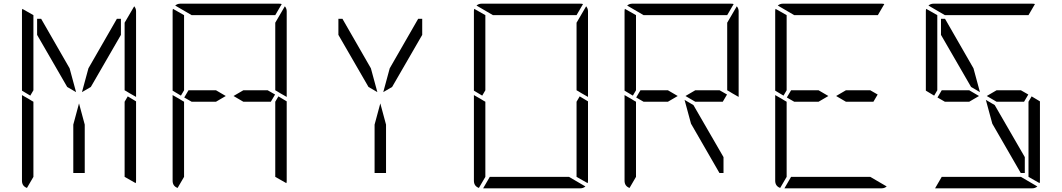

<svg xmlns="http://www.w3.org/2000/svg" viewBox="-20 -1020 5752 1040"><path d="M439 -345V-83H377V-345L408 -460ZM672 -498 717 -471V-41Q717 -32 715 -28L655 -62V-70V-82V-83V-134V-265V-450V-469ZM459 -650 613 -918H635V-831L472 -549L424 -521ZM144 -502 99 -529V-959Q99 -968 101 -972L161 -938V-928V-918V-866V-735V-548V-531ZM126 -2Q99 -12 99 -41V-500V-505L134 -485L152 -474L161 -469V-452V-265V-134V-83V-82V-72V-62ZM717 -959V-500V-495L682 -515L664 -526L655 -531V-550V-735V-866V-897L707 -986Q717 -974 717 -959ZM181 -831V-918H203L357 -650L392 -521L344 -549Z M1298 -531H1430L1470 -508L1447 -469H1298L1245 -500ZM1488 -498 1533 -471V-41Q1533 -32 1531 -28L1471 -62V-70V-82V-83V-134V-265V-450V-469ZM960 -502 915 -529V-959Q915 -968 917 -972L977 -938V-928V-918V-866V-735V-548V-531ZM942 -2Q915 -12 915 -41V-500V-505L950 -485L968 -474L977 -469V-452V-265V-134V-83V-82V-72V-62ZM1018 -938 929 -990Q941 -1000 956 -1000H1224H1492Q1502 -1000 1506 -998L1471 -938H1441H1255H1193ZM1150 -469H1018L978 -492L1001 -531H1150L1203 -500ZM1533 -959V-500V-495L1498 -515L1480 -526L1471 -531V-550V-735V-866V-897L1523 -986Q1533 -974 1533 -959Z M2071 -345V-83H2009V-345L2040 -460ZM2091 -650 2245 -918H2267V-831L2104 -549L2056 -521ZM1813 -831V-918H1835L1989 -650L2024 -521L1976 -549Z M3120 -498 3165 -471V-41Q3165 -32 3163 -28L3103 -62V-70V-82V-83V-134V-265V-450V-469ZM2592 -502 2547 -529V-959Q2547 -968 2549 -972L2609 -938V-928V-918V-866V-735V-548V-531ZM2574 -2Q2547 -12 2547 -41V-500V-505L2582 -485L2600 -474L2609 -469V-452V-265V-134V-83V-82V-72V-62ZM2650 -938 2561 -990Q2573 -1000 2588 -1000H2856H3124Q3134 -1000 3138 -998L3103 -938H3073H2887H2825ZM3062 -62 3151 -10Q3139 0 3124 0H2856H2597L2633 -62H2639H2825H2887ZM3165 -959V-500V-495L3130 -515L3112 -526L3103 -531V-550V-735V-866V-897L3155 -986Q3165 -974 3165 -959Z M3736 -451 3899 -169V-83H3877L3723 -350L3688 -479ZM3746 -531H3878L3918 -508L3895 -469H3746L3693 -500ZM3408 -502 3363 -529V-959Q3363 -968 3365 -972L3425 -938V-928V-918V-866V-735V-548V-531ZM3390 -2Q3363 -12 3363 -41V-500V-505L3398 -485L3416 -474L3425 -469V-452V-265V-134V-83V-82V-72V-62ZM3466 -938 3377 -990Q3389 -1000 3404 -1000H3672H3940Q3950 -1000 3954 -998L3919 -938H3889H3703H3641ZM3598 -469H3466L3426 -492L3449 -531H3598L3651 -500ZM3981 -959V-500V-495L3946 -515L3928 -526L3919 -531V-550V-735V-866V-897L3971 -986Q3981 -974 3981 -959Z M4562 -531H4694L4734 -508L4711 -469H4562L4509 -500ZM4224 -502 4179 -529V-959Q4179 -968 4181 -972L4241 -938V-928V-918V-866V-735V-548V-531ZM4206 -2Q4179 -12 4179 -41V-500V-505L4214 -485L4232 -474L4241 -469V-452V-265V-134V-83V-82V-72V-62ZM4282 -938 4193 -990Q4205 -1000 4220 -1000H4488H4756Q4766 -1000 4770 -998L4735 -938H4705H4519H4457ZM4694 -62 4783 -10Q4771 0 4756 0H4488H4229L4265 -62H4271H4457H4519ZM4414 -469H4282L4242 -492L4265 -531H4414L4467 -500Z M5368 -451 5531 -169V-83H5509L5355 -350L5320 -479ZM5378 -531H5510L5550 -508L5527 -469H5378L5325 -500ZM5568 -498 5613 -471V-41Q5613 -32 5611 -28L5551 -62V-70V-82V-83V-134V-265V-450V-469ZM5040 -502 4995 -529V-959Q4995 -968 4997 -972L5057 -938V-928V-918V-866V-735V-548V-531ZM5098 -938 5009 -990Q5021 -1000 5036 -1000H5304H5572Q5582 -1000 5586 -998L5551 -938H5521H5335H5273ZM5510 -62 5599 -10Q5587 0 5572 0H5304H5045L5081 -62H5087H5273H5335ZM5230 -469H5098L5058 -492L5081 -531H5230L5283 -500ZM5077 -831V-918H5099L5253 -650L5288 -521L5240 -549Z"/></svg>

Font: DSEG14 Modern
Style: Light
Weight: 300
Designer: Keshikan(Twitter:@keshinomi_88pro)
Version: Version 0.46